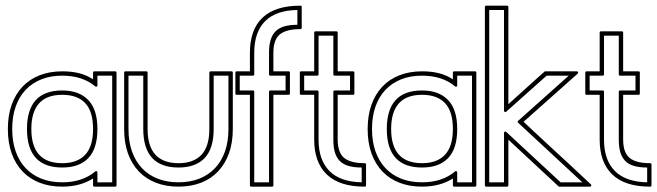

<svg xmlns="http://www.w3.org/2000/svg" viewBox="-20 -661 2365 691"><path d="M394.5 -404.3Q399.4 -404.3 399.4 -399.4V5.9Q399.4 10.7 394.5 10.7H319.8Q314.9 10.7 314.9 5.9V-18.6Q268.6 10.7 204.1 10.7Q159.2 10.7 123 -3.2Q86.9 -17.1 61.3 -43.9Q35.6 -70.8 22 -109.1Q8.3 -147.5 8.3 -196.8Q8.3 -245.6 22 -283.9Q35.6 -322.3 61 -349.1Q86.4 -376 122.6 -390.1Q158.7 -404.3 204.1 -404.3Q237.8 -404.3 264.9 -397.5Q292 -390.6 314.9 -375.5V-399.4Q314.9 -404.3 319.8 -404.3ZM286.6 -290Q258.3 -319.8 204.1 -319.8Q147.9 -319.8 120.4 -288.8Q92.8 -257.8 92.8 -196.8Q92.8 -134.8 120.8 -104.2Q148.9 -73.7 204.1 -73.7Q258.3 -73.7 286.6 -104Q314.9 -134.3 314.9 -196.8Q314.9 -260.3 286.6 -290ZM297.9 -300.8Q330.6 -266.6 330.6 -196.8Q330.6 -126.5 298.1 -92.3Q265.6 -58.1 204.1 -58.1Q77.1 -58.1 77.1 -196.8Q77.1 -335.4 204.1 -335.4Q264.6 -335.4 297.9 -300.8ZM330.6 -388.7V-354Q330.6 -350.6 327.9 -349.1Q325.2 -347.7 322.8 -350.1Q276.9 -388.7 204.1 -388.7Q162.1 -388.7 128.9 -375.5Q95.7 -362.3 72.3 -337.6Q48.8 -313 36.4 -277.3Q23.9 -241.7 23.9 -196.8Q23.9 -151.4 36.6 -115.7Q49.3 -80.1 72.8 -55.4Q96.2 -30.8 129.4 -17.8Q162.6 -4.9 204.1 -4.9Q276.4 -4.9 322.8 -43.9Q325.2 -46.4 327.9 -44.9Q330.6 -43.5 330.6 -40V-4.9H383.8V-388.7Z M817.9 -196.8Q817.9 -147.5 804 -109.1Q790 -70.8 764.6 -43.9Q739.3 -17.1 703.1 -3.2Q667 10.7 622.6 10.7Q577.6 10.7 541.5 -3.2Q505.4 -17.1 479.7 -43.9Q454.1 -70.8 440.4 -109.1Q426.8 -147.5 426.8 -196.8V-399.4Q426.8 -404.3 431.6 -404.3H506.3Q511.2 -404.3 511.2 -399.4V-196.8Q511.2 -134.8 539.3 -104.2Q567.4 -73.7 622.6 -73.7Q676.8 -73.7 705.1 -104Q733.4 -134.3 733.4 -196.8V-399.4Q733.4 -404.3 738.3 -404.3H813Q817.9 -404.3 817.9 -399.4ZM802.2 -388.7H749V-196.8Q749 -126.5 716.6 -92.3Q684.1 -58.1 622.6 -58.1Q495.6 -58.1 495.6 -196.8V-388.7H442.4V-196.8Q442.4 -151.4 455.1 -115.7Q467.8 -80.1 491.2 -55.4Q514.6 -30.8 547.9 -17.8Q581.1 -4.9 622.6 -4.9Q663.6 -4.9 696.8 -17.8Q730 -30.8 753.4 -55.4Q776.9 -80.1 789.6 -115.7Q802.2 -151.4 802.2 -196.8Z M884.3 10.7Q879.4 10.7 879.4 5.9V-319.8H832Q827.1 -319.8 827.1 -324.7V-399.4Q827.1 -404.3 832 -404.3H879.4V-471.2Q879.4 -554.2 924.8 -597.4Q970.2 -640.6 1061 -640.6Q1065.9 -640.6 1065.9 -635.7V-561Q1065.9 -556.2 1061 -556.2Q1009.8 -556.2 986.8 -536.9Q963.9 -517.6 963.9 -471.2V-404.3H1018.6Q1023.4 -404.3 1023.4 -399.4V-324.7Q1023.4 -319.8 1018.6 -319.8H963.9V5.9Q963.9 10.7 959 10.7ZM948.2 -4.9V-330.6Q948.2 -335.4 953.1 -335.4H1007.8V-388.7H953.1Q948.2 -388.7 948.2 -393.6V-471.2Q948.2 -498 953.9 -517.1Q959.5 -536.1 971.7 -548.3Q983.9 -560.5 1003.4 -566.2Q1022.9 -571.8 1050.3 -571.8V-625Q973.1 -624 934.1 -584.7Q895 -545.4 895 -471.2V-393.6Q895 -388.7 890.1 -388.7H842.8V-335.4H890.1Q895 -335.4 895 -330.6V-4.9Z M1059.1 -399.4Q1059.1 -404.3 1064 -404.3H1110.8V-543.5Q1110.8 -548.3 1115.7 -548.3H1190.4Q1195.3 -548.3 1195.3 -543.5V-404.3H1250.5Q1255.4 -404.3 1255.4 -399.4V-324.7Q1255.4 -319.8 1250.5 -319.8H1195.3V-158.7Q1195.3 -112.3 1218.3 -93Q1241.2 -73.7 1292.5 -73.7Q1297.4 -73.7 1297.4 -68.8V5.9Q1297.4 10.7 1292.5 10.7Q1201.7 10.7 1156.2 -33Q1110.8 -76.7 1110.8 -158.7V-319.8H1064Q1059.1 -319.8 1059.1 -324.7ZM1074.7 -335.4H1121.6Q1126.5 -335.4 1126.5 -330.6V-158.7Q1126.5 -85 1165.5 -45.7Q1204.6 -6.3 1281.7 -4.9V-58.1Q1254.4 -58.1 1234.9 -63.7Q1215.3 -69.3 1203.1 -81.5Q1190.9 -93.8 1185.3 -112.5Q1179.7 -131.3 1179.7 -158.7V-330.6Q1179.7 -335.4 1184.6 -335.4H1239.7V-388.7H1184.6Q1179.7 -388.7 1179.7 -393.6V-532.7H1126.5V-393.6Q1126.5 -388.7 1121.6 -388.7H1074.7Z M1689.5 -404.3Q1694.3 -404.3 1694.3 -399.4V5.9Q1694.3 10.7 1689.5 10.7H1614.7Q1609.9 10.7 1609.9 5.9V-18.6Q1563.5 10.7 1499 10.7Q1454.1 10.7 1418 -3.2Q1381.8 -17.1 1356.2 -43.9Q1330.6 -70.8 1316.9 -109.1Q1303.2 -147.5 1303.2 -196.8Q1303.2 -245.6 1316.9 -283.9Q1330.6 -322.3 1356 -349.1Q1381.3 -376 1417.5 -390.1Q1453.6 -404.3 1499 -404.3Q1532.7 -404.3 1559.8 -397.5Q1586.9 -390.6 1609.9 -375.5V-399.4Q1609.9 -404.3 1614.7 -404.3ZM1581.5 -290Q1553.2 -319.8 1499 -319.8Q1442.9 -319.8 1415.3 -288.8Q1387.7 -257.8 1387.7 -196.8Q1387.7 -134.8 1415.8 -104.2Q1443.8 -73.7 1499 -73.7Q1553.2 -73.7 1581.5 -104Q1609.9 -134.3 1609.9 -196.8Q1609.9 -260.3 1581.5 -290ZM1592.8 -300.8Q1625.5 -266.6 1625.5 -196.8Q1625.5 -126.5 1593 -92.3Q1560.5 -58.1 1499 -58.1Q1372.1 -58.1 1372.1 -196.8Q1372.1 -335.4 1499 -335.4Q1559.6 -335.4 1592.8 -300.8ZM1625.5 -388.7V-354Q1625.5 -350.6 1622.8 -349.1Q1620.1 -347.7 1617.7 -350.1Q1571.8 -388.7 1499 -388.7Q1457 -388.7 1423.8 -375.5Q1390.6 -362.3 1367.2 -337.6Q1343.8 -313 1331.3 -277.3Q1318.8 -241.7 1318.8 -196.8Q1318.8 -151.4 1331.5 -115.7Q1344.2 -80.1 1367.7 -55.4Q1391.1 -30.8 1424.3 -17.8Q1457.5 -4.9 1499 -4.9Q1571.3 -4.9 1617.7 -43.9Q1620.1 -46.4 1622.8 -44.9Q1625.5 -43.5 1625.5 -40V-4.9H1678.7V-388.7Z M2055.7 -404.3Q2059.6 -404.3 2060.5 -401.4Q2061.5 -398.4 2059.1 -396L1864.3 -222.7Q1887.7 -200.7 1912.4 -177.7Q1937 -154.8 1962.4 -131.3Q1999 -97.7 2035.9 -63.5Q2072.8 -29.3 2106.4 2.4Q2108.9 4.9 2107.9 7.8Q2106.9 10.7 2103 10.7H1991.2L1809.6 -158.2V5.9Q1809.6 10.7 1804.7 10.7H1730Q1725.1 10.7 1725.1 5.9V-635.7Q1725.1 -640.6 1730 -640.6H1804.7Q1809.6 -640.6 1809.6 -635.7V-286.1Q1824.7 -299.8 1839.6 -313.2Q1854.5 -326.7 1870.1 -340.8Q1886.7 -356 1905.5 -372.8Q1924.3 -389.6 1940.9 -404.3ZM1947.3 -388.7Q1910.6 -356.4 1874.8 -324Q1838.9 -291.5 1802.2 -259.3Q1799.8 -256.8 1796.9 -258.1Q1793.9 -259.3 1793.9 -262.7V-625H1740.7V-4.9H1793.9V-182.6Q1793.9 -186 1796.9 -187.3Q1799.8 -188.5 1802.2 -186L1997.6 -4.9H2075.7Q2017.6 -59.1 1960.2 -112.1Q1902.8 -165 1844.7 -219.2Q1843.3 -220.7 1843 -222.7Q1842.8 -224.6 1844.7 -226.1L2026.9 -388.7Z M2086.4 -399.4Q2086.4 -404.3 2091.3 -404.3H2138.2V-543.5Q2138.2 -548.3 2143.1 -548.3H2217.8Q2222.7 -548.3 2222.7 -543.5V-404.3H2277.8Q2282.7 -404.3 2282.7 -399.4V-324.7Q2282.7 -319.8 2277.8 -319.8H2222.7V-158.7Q2222.7 -112.3 2245.6 -93Q2268.6 -73.7 2319.8 -73.7Q2324.7 -73.7 2324.7 -68.8V5.9Q2324.7 10.7 2319.8 10.7Q2229 10.7 2183.6 -33Q2138.2 -76.7 2138.2 -158.7V-319.8H2091.3Q2086.4 -319.8 2086.4 -324.7ZM2102.1 -335.4H2148.9Q2153.8 -335.4 2153.8 -330.6V-158.7Q2153.8 -85 2192.9 -45.7Q2231.9 -6.3 2309.1 -4.9V-58.1Q2281.7 -58.1 2262.2 -63.7Q2242.7 -69.3 2230.5 -81.5Q2218.3 -93.8 2212.6 -112.5Q2207 -131.3 2207 -158.7V-330.6Q2207 -335.4 2211.9 -335.4H2267.1V-388.7H2211.9Q2207 -388.7 2207 -393.6V-532.7H2153.8V-393.6Q2153.8 -388.7 2148.9 -388.7H2102.1Z"/></svg>

Font: Fibel Sued Kontur LRS
Style: Regular
Weight: 400
Designer: Peter Wiegel
Foundry: Peter Wiegel
Version: Version 000.000